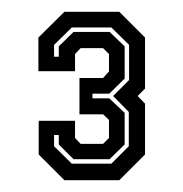

<svg xmlns="http://www.w3.org/2000/svg" viewBox="-20 -720 310 325"><path d="M89 -415 45.5 -458.5V-515.5H107V-486.5L116.5 -476.5H154.5L164.5 -486.5V-517L154.5 -526.5H114.5V-588H154.5L164.5 -599V-628.5L154.5 -638.5H116.5L107 -628.5V-599.5H45V-656.5L89 -700H182L225.5 -656.5V-570L213 -557.5L225.5 -544.5V-458.5L182 -415ZM101.5 -443H168.5L198 -472.5V-530.5L171.5 -557.5L198.5 -584.5V-644L168.5 -673.5H101.5L71.5 -644V-624H79.5V-641.5L104.5 -666H165.5L191 -641.5V-587L165 -561.5H136.5V-553.5H165L191 -529V-475.5L165.5 -450.5H104.5L79.5 -475.5V-491.5H71.5V-472.5Z"/></svg>

Font: Tourney Expanded Regular
Style: Bold
Weight: 700
Width: 7
Designer: Tyler Finck
Foundry: Etcetera Type Co
Version: Version 1.010; ttfautohint (v1.8.3)